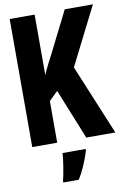

<svg xmlns="http://www.w3.org/2000/svg" viewBox="-101 -773 701 1054"><g transform="rotate(-10 250.0 -246.5)"><path d="M30 0H169V-232L218 -280L331 0H493L331 -391L494 -714H337L221 -483C201 -444 184 -413 169 -377V-714H30ZM164 212V221H250C278 178 302 119 317 69V61H188C186 101 173 178 164 212Z"/></g></svg>

Font: Noto Sans Mono ExtraCondensed ExtraBold
Style: Regular
Weight: 800
Width: 2
Designer: Monotype Design Team
Foundry: Monotype Imaging Inc.
Version: Version 2.014